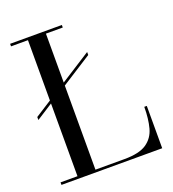

<svg xmlns="http://www.w3.org/2000/svg" viewBox="-136 -854 864 959"><g transform="rotate(-20 296.0 -375.0)"><path d="M29 -360 116.5 -416V-736.5H26.5V-750H301.5V-736.5H212V-476.5L374 -580V-564L212 -460.5V-13.5H366.5Q445 -13.5 484 -40Q523 -66.5 535.8 -114Q548.5 -161.5 548.5 -225H562V0H26.5V-13.5H116.5V-400L29 -344Z"/></g></svg>

Font: Bodoni* 16
Style: Regular
Weight: 400
Version: Version 2.2